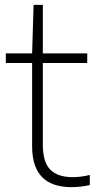

<svg xmlns="http://www.w3.org/2000/svg" viewBox="-20 -760 393 789"><path d="M349 -41V0.5Q311.5 9 273.5 9Q112 9 112 -158.5V-501H4V-540.5H112L118 -740H156V-540.5H338.5V-501H156V-166Q156 -94 186.5 -63Q217 -32 279 -32Q311 -32 349 -41Z"/></svg>

Font: Encode Sans ExtraLight
Style: Regular
Weight: 275
Designer: Multiple Designers
Foundry: Impallari Type
Version: Version 2.000